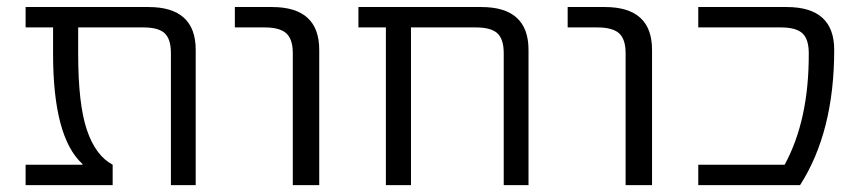

<svg xmlns="http://www.w3.org/2000/svg" viewBox="-20 -540 2498 560"><path d="M550.8 0H478.5V-384.8Q478.5 -425.8 460.4 -442.9Q442.4 -460 398.4 -460H208V-382.8Q208 -236.3 233.4 -161.1Q258.8 -85.9 308.6 -59.6V0H54.7V-59.6H220.7V-61.5Q134.8 -139.6 134.8 -382.8V-460H54.7V-519.5H413.1Q550.8 -519.5 550.8 -394.5Z M665 -460V-519.5H773.4Q911.1 -519.5 911.1 -394.5V0H834V-384.8Q834 -425.8 814.9 -442.9Q795.9 -460 752 -460Z M1449.2 -384.8Q1449.2 -425.8 1430.7 -442.9Q1412.1 -460 1368.2 -460H1178.7V0H1105.5V-460H1025.4V-519.5H1383.8Q1521.5 -519.5 1521.5 -394.5V0H1449.2Z M1635.7 -460V-519.5H1744.1Q1881.8 -519.5 1881.8 -394.5V0H1804.7V-384.8Q1804.7 -425.8 1785.6 -442.9Q1766.6 -460 1722.7 -460Z M2274.4 -519.5Q2413.1 -519.5 2413.1 -394.5Q2413.1 -155.3 2313.5 0H2016.6V-59.6H2268.6Q2339.8 -190.4 2338.9 -384.8Q2338.9 -425.8 2320.3 -442.9Q2301.8 -460 2257.8 -460H2016.6V-519.5Z"/></svg>

Font: Gen Shin Gothic Normal
Style: Regular
Weight: 300
Designer: [Source Han Sans]
Ryoko NISHIZUKA  (kana & ideographs); Paul D. Hunt (Latin, Greek & Cyrillic); Wenlong ZHANG  (bopomofo
Version: Version 1.002.20150607